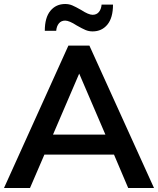

<svg xmlns="http://www.w3.org/2000/svg" viewBox="-20 -940 790 960"><path d="M550 -167H202L130 0H0L322 -712H427L750 0H621ZM507 -267 376 -572 245 -267ZM306 -920Q325 -920 341.5 -913Q358 -906 386 -890Q423 -866 443 -866Q463 -866 474.5 -880Q486 -894 488 -917H545Q545 -851 517 -817Q489 -783 443 -783Q424 -783 407.5 -790Q391 -797 363 -813Q326 -837 306 -837Q286 -837 274.5 -823Q263 -809 261 -786H204Q204 -852 232 -886Q260 -920 306 -920Z"/></svg>

Font: Muli
Style: Bold
Weight: 700
Designer: Vernon Adams
Foundry: Vernon Adams
Version: Version 2.001